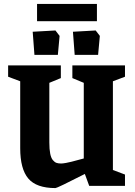

<svg xmlns="http://www.w3.org/2000/svg" viewBox="-20 -938 681 969"><path d="M167 -831.1V-918H469.2V-831.1ZM153.8 -661.1 145 -777.8 259.8 -784.2 280.8 -756.8 272 -661.1ZM356.9 -661.1 348.1 -777.8 462.9 -784.2 483.9 -756.8 475.1 -661.1ZM259.8 11.2Q163.6 11.2 122.8 -37.1Q82 -85.4 82 -189.9V-527.8L21 -550.8V-607.9H287.1V-543.9L229 -520V-219.2Q229 -184.6 233.4 -162.6Q237.8 -140.6 246.6 -130.1Q255.4 -119.6 264.6 -116.2Q273.9 -112.8 288.1 -112.8Q296.9 -112.8 313 -115.7Q329.1 -118.7 341.1 -121.8Q353 -125 375.2 -130.9Q397.5 -136.7 402.8 -138.2V-520L345.2 -543.9V-607.9H610.8V-550.8L549.8 -527.8V-80.1L610.8 -57.1V0H430.2L408.2 -60.1Q268.6 11.2 259.8 11.2Z"/></svg>

Font: Grenze
Style: Bold
Weight: 700
Designer: Renata Polastri
Foundry: Omnibus-Type
Version: Version 1.002;PS 001.002;hotconv 1.0.88;makeotf.lib2.5.64775